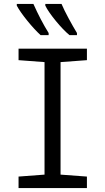

<svg xmlns="http://www.w3.org/2000/svg" viewBox="-20 -963 540 983"><path d="M336 -783H374V-794C349 -835 310 -906 295 -943H212V-934C231 -894 295 -816 336 -783ZM188 -783H229V-794C201 -839 175 -889 151 -943H66V-934C88 -892 149 -818 188 -783ZM75 0H425V-59L290 -69V-645L425 -655V-714H75V-655L208 -645V-69L75 -59Z"/></svg>

Font: Noto Sans Mono ExtraCondensed
Style: Regular
Weight: 400
Width: 2
Designer: Monotype Design Team
Foundry: Monotype Imaging Inc.
Version: Version 2.014